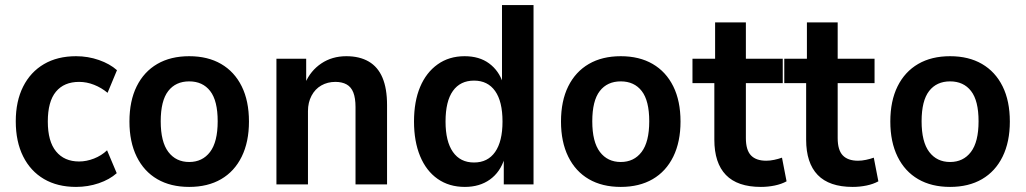

<svg xmlns="http://www.w3.org/2000/svg" viewBox="-20 -725 4033 755"><path d="M279 10Q206 10 153 -21Q100 -52 71 -110Q42 -168 42 -248Q42 -327 71 -384.5Q100 -442 153 -473Q206 -504 279 -504Q326 -504 369 -489Q412 -474 440 -449L403 -360Q379 -380 350 -391.5Q321 -403 291 -403Q232 -403 200 -364.5Q168 -326 168 -247Q168 -169 200.5 -129.5Q233 -90 291 -90Q320 -90 349.5 -101.5Q379 -113 401 -134L439 -44Q411 -19 368.5 -4.5Q326 10 279 10Z M724 10Q651 10 598.5 -20.5Q546 -51 517.5 -109Q489 -167 489 -247Q489 -328 517.5 -385.5Q546 -443 598.5 -473.5Q651 -504 724 -504Q797 -504 849.5 -473.5Q902 -443 930.5 -385.5Q959 -328 959 -247Q959 -167 930.5 -109Q902 -51 849.5 -20.5Q797 10 724 10ZM724 -88Q776 -88 806 -127.5Q836 -167 836 -248Q836 -329 806.5 -367Q777 -405 724 -405Q671 -405 641.5 -367Q612 -329 612 -248Q612 -167 642 -127.5Q672 -88 724 -88Z M1067 0V-494H1184V-398H1180Q1201 -447 1243.5 -475.5Q1286 -504 1342 -504Q1394 -504 1430 -483Q1466 -462 1484 -419.5Q1502 -377 1502 -312V0H1378V-304Q1378 -339 1369.5 -361Q1361 -383 1343 -393Q1325 -403 1299 -403Q1268 -403 1243.5 -389Q1219 -375 1205 -348.5Q1191 -322 1191 -288V0Z M1808 10Q1746 10 1701 -21.5Q1656 -53 1632 -111Q1608 -169 1608 -247Q1608 -326 1632 -383Q1656 -440 1701 -472Q1746 -504 1807 -504Q1865 -504 1903.5 -475.5Q1942 -447 1958 -398H1954V-705H2078V0H1961V-102H1964Q1947 -48 1906.5 -19Q1866 10 1808 10ZM1844 -86Q1898 -86 1927 -127.5Q1956 -169 1956 -247Q1956 -326 1927 -367Q1898 -408 1844 -408Q1790 -408 1761 -367.5Q1732 -327 1732 -247Q1732 -169 1761 -127.5Q1790 -86 1844 -86Z M2421 10Q2348 10 2295.5 -20.5Q2243 -51 2214.5 -109Q2186 -167 2186 -247Q2186 -328 2214.5 -385.5Q2243 -443 2295.5 -473.5Q2348 -504 2421 -504Q2494 -504 2546.5 -473.5Q2599 -443 2627.5 -385.5Q2656 -328 2656 -247Q2656 -167 2627.5 -109Q2599 -51 2546.5 -20.5Q2494 10 2421 10ZM2421 -88Q2473 -88 2503 -127.5Q2533 -167 2533 -248Q2533 -329 2503.5 -367Q2474 -405 2421 -405Q2368 -405 2338.5 -367Q2309 -329 2309 -248Q2309 -167 2339 -127.5Q2369 -88 2421 -88Z M2972 10Q2880 10 2834.5 -37Q2789 -84 2789 -176V-398H2703V-494H2792V-637H2913V-494H3058V-398H2913V-182Q2913 -135 2933 -114Q2953 -93 2993 -93Q3008 -93 3024.5 -96.5Q3041 -100 3055 -105L3073 -12Q3053 -1 3026.5 4.5Q3000 10 2972 10Z M3333 10Q3241 10 3195.5 -37Q3150 -84 3150 -176V-398H3064V-494H3153V-637H3274V-494H3419V-398H3274V-182Q3274 -135 3294 -114Q3314 -93 3354 -93Q3369 -93 3385.5 -96.5Q3402 -100 3416 -105L3434 -12Q3414 -1 3387.5 4.5Q3361 10 3333 10Z M3716 10Q3643 10 3590.5 -20.5Q3538 -51 3509.5 -109Q3481 -167 3481 -247Q3481 -328 3509.5 -385.5Q3538 -443 3590.5 -473.5Q3643 -504 3716 -504Q3789 -504 3841.5 -473.5Q3894 -443 3922.5 -385.5Q3951 -328 3951 -247Q3951 -167 3922.5 -109Q3894 -51 3841.5 -20.5Q3789 10 3716 10ZM3716 -88Q3768 -88 3798 -127.5Q3828 -167 3828 -248Q3828 -329 3798.5 -367Q3769 -405 3716 -405Q3663 -405 3633.5 -367Q3604 -329 3604 -248Q3604 -167 3634 -127.5Q3664 -88 3716 -88Z"/></svg>

Font: Nunito Sans 10pt SemiCondensed
Style: Bold
Weight: 700
Width: 4
Designer: Vernon Adams
Foundry: Vernon Adams
Version: Version 3.101;gftools[0.9.27]